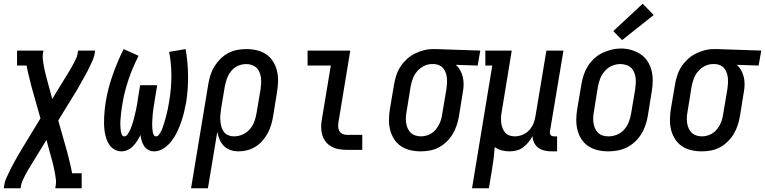

<svg xmlns="http://www.w3.org/2000/svg" viewBox="-43 -800 4084 1025"><path d="M-23 205 -20 187Q-18 170 -11 154.5Q-4 139 3.5 123.5Q11 108 18.5 93Q26 78 34.5 63Q43 48 51.5 33Q60 18 69 3L173 -168L125 -338Q118 -366 111 -394Q104 -422 99 -450H48V-530H189L186 -512Q184 -498 185.5 -485Q187 -472 189 -459.5Q191 -447 193.5 -434.5Q196 -422 199 -409.5Q202 -397 205.5 -384.5Q209 -372 212 -360L236 -272L296 -370Q303 -381 310 -392.5Q317 -404 324 -415.5Q331 -427 338 -439Q345 -451 351 -463Q357 -475 363 -487Q369 -499 371 -512L374 -530H465L462 -512Q459 -495 452 -479.5Q445 -464 438 -448.5Q431 -433 423 -418Q415 -403 406.5 -388Q398 -373 389.5 -358Q381 -343 373 -328L268 -157L316 13Q323 41 330 69Q337 97 342 125H393V205H252L255 187Q257 173 255.5 160Q254 147 252 134.5Q250 122 247.5 109.5Q245 97 242 84.5Q239 72 236 59.5Q233 47 229 35L205 -53L145 45Q138 56 131 67.5Q124 79 117 90.5Q110 102 103 114Q96 126 90 138Q84 150 78.5 162Q73 174 70 187L67 205Z M605 8Q586 8 569 -1.5Q552 -11 541.5 -26Q531 -41 525 -59Q519 -77 516 -96.5Q513 -116 512.5 -135.5Q512 -155 513 -175Q514 -195 516 -215Q518 -235 521 -254Q527 -291 536.5 -327.5Q546 -364 558.5 -399.5Q571 -435 585.5 -469.5Q600 -504 617 -538L697 -502Q681 -471 667.5 -439.5Q654 -408 643 -375Q632 -342 623.5 -308.5Q615 -275 610 -242Q608 -232 607 -223Q606 -214 604.5 -205Q603 -196 602.5 -187Q602 -178 601 -169Q600 -160 599.5 -150.5Q599 -141 599.5 -132Q600 -123 600.5 -114.5Q601 -106 602.5 -97.5Q604 -89 608 -80.5Q612 -72 621 -72Q630 -72 636 -80Q642 -88 646.5 -96Q651 -104 654.5 -112.5Q658 -121 660.5 -129Q663 -137 666 -145.5Q669 -154 671 -162.5Q673 -171 675 -179.5Q677 -188 679 -196.5Q681 -205 683 -213.5Q685 -222 686.5 -230.5Q688 -239 689.5 -247.5Q691 -256 692 -265L705 -345H796L783 -265Q782 -256 780.5 -247.5Q779 -239 777.5 -230.5Q776 -222 775 -213.5Q774 -205 773 -196.5Q772 -188 771.5 -179.5Q771 -171 770.5 -162.5Q770 -154 769.5 -145.5Q769 -137 769.5 -128.5Q770 -120 770.5 -111.5Q771 -103 772.5 -95Q774 -87 778 -79.5Q782 -72 791 -72Q798 -72 803.5 -78.5Q809 -85 813 -91.5Q817 -98 820 -105Q823 -112 825.5 -119.5Q828 -127 830.5 -134Q833 -141 835 -148Q837 -155 839 -162.5Q841 -170 843 -177Q845 -184 846.5 -191.5Q848 -199 850 -206Q852 -213 853.5 -220.5Q855 -228 856 -235Q857 -242 858.5 -249.5Q860 -257 861 -264Q872 -330 872 -395Q872 -460 860 -523L948 -538Q960 -468 961 -397.5Q962 -327 951 -255Q946 -228 939.5 -201Q933 -174 924 -148Q915 -122 903 -96.5Q891 -71 873.5 -48Q856 -25 831.5 -8.5Q807 8 779 8Q763 8 749 0.5Q735 -7 726.5 -20Q718 -33 713.5 -48Q709 -63 707 -79Q699 -63 689.5 -48Q680 -33 667.5 -20Q655 -7 638.5 0.5Q622 8 605 8Z M977 205 1069 -351Q1073 -375 1080.5 -399Q1088 -423 1101.5 -445Q1115 -467 1134 -486Q1153 -505 1176 -517Q1199 -529 1223.5 -533.5Q1248 -538 1273 -538Q1301 -538 1328.5 -531.5Q1356 -525 1378 -510Q1400 -495 1414.5 -472Q1429 -449 1435.5 -422.5Q1442 -396 1441.5 -367Q1441 -338 1436 -309L1415 -179Q1411 -156 1404.5 -133.5Q1398 -111 1386.5 -89.5Q1375 -68 1358.5 -49Q1342 -30 1321 -17Q1300 -4 1277 2Q1254 8 1230 8Q1208 8 1187.5 1Q1167 -6 1152.5 -20.5Q1138 -35 1129.5 -54.5Q1121 -74 1117 -96L1067 205ZM1206 -72Q1229 -72 1251 -81.5Q1273 -91 1289 -108.5Q1305 -126 1313.5 -148Q1322 -170 1326 -193L1348 -323Q1350 -338 1351 -354Q1352 -370 1350 -385Q1348 -400 1342.5 -414Q1337 -428 1326.5 -438Q1316 -448 1301.5 -453Q1287 -458 1271 -458Q1257 -458 1242 -454Q1227 -450 1214 -441.5Q1201 -433 1191 -420.5Q1181 -408 1174.5 -394.5Q1168 -381 1164 -366.5Q1160 -352 1157 -338L1137 -218Q1135 -202 1133.5 -185.5Q1132 -169 1133.5 -153.5Q1135 -138 1139 -123Q1143 -108 1152 -96Q1161 -84 1175.5 -78Q1190 -72 1206 -72Z M1810 0Q1788 0 1767 -3.5Q1746 -7 1728 -16.5Q1710 -26 1697 -42Q1684 -58 1678 -77.5Q1672 -97 1671.5 -118.5Q1671 -140 1675 -161L1723 -450H1599V-530H1827L1764 -148Q1762 -136 1762.5 -123Q1763 -110 1769 -100Q1775 -90 1786 -85Q1797 -80 1810 -80H1891V0Z M2202 8Q2174 8 2146.5 1.5Q2119 -5 2097 -20Q2075 -35 2060.5 -58Q2046 -81 2039.5 -107.5Q2033 -134 2033.5 -163Q2034 -192 2039 -221L2061 -351Q2065 -375 2073 -399Q2081 -423 2095 -444.5Q2109 -466 2128.5 -484Q2148 -502 2171 -513.5Q2194 -525 2218.5 -531.5Q2243 -538 2268 -538Q2272 -538 2275.5 -538Q2279 -538 2283 -538L2521 -530L2507 -450L2390 -454Q2404 -442 2413.5 -425Q2423 -408 2427.5 -389.5Q2432 -371 2432 -350.5Q2432 -330 2428 -309L2407 -179Q2403 -155 2395 -131Q2387 -107 2374 -85Q2361 -63 2341.5 -44Q2322 -25 2299.5 -13Q2277 -1 2252 3.5Q2227 8 2202 8ZM2204 -72Q2218 -72 2233 -76Q2248 -80 2261 -88.5Q2274 -97 2284 -109.5Q2294 -122 2301 -135.5Q2308 -149 2312 -163.5Q2316 -178 2318 -193L2340 -323Q2342 -337 2343 -352Q2344 -367 2343 -381Q2342 -395 2337.5 -409Q2333 -423 2325 -433.5Q2317 -444 2304 -450.5Q2291 -457 2276 -458H2270Q2268 -458 2266 -458Q2264 -458 2263 -458Q2241 -458 2220 -447.5Q2199 -437 2184 -419.5Q2169 -402 2161 -380.5Q2153 -359 2149 -337L2128 -207Q2125 -192 2124 -176Q2123 -160 2125 -145Q2127 -130 2133 -116Q2139 -102 2149 -92Q2159 -82 2173.5 -77Q2188 -72 2204 -72Z M2477 205 2585 -450H2548V-530H2689L2636 -207Q2633 -192 2632 -176.5Q2631 -161 2632.5 -146.5Q2634 -132 2639 -118Q2644 -104 2653 -93Q2662 -82 2676 -77Q2690 -72 2706 -72Q2726 -72 2746.5 -80.5Q2767 -89 2782 -105Q2797 -121 2805 -141Q2813 -161 2816 -182L2874 -530H2965L2893 -99Q2892 -93 2893 -88Q2894 -83 2897 -79Q2900 -75 2905 -73.5Q2910 -72 2916 -72H2931V8H2902Q2883 8 2864.5 4Q2846 0 2831.5 -10.5Q2817 -21 2808.5 -38Q2800 -55 2800 -74Q2791 -56 2778 -40.5Q2765 -25 2749 -13Q2733 -1 2714 3.5Q2695 8 2677 8Q2655 8 2634.5 2.5Q2614 -3 2598 -15Q2596 15 2592.5 44Q2589 73 2584 102L2567 205Z M3203 8Q3175 8 3147.5 1.5Q3120 -5 3097.5 -20Q3075 -35 3060.5 -58Q3046 -81 3039.5 -107.5Q3033 -134 3033.5 -163Q3034 -192 3039 -221L3061 -351Q3065 -375 3073 -399.5Q3081 -424 3095 -446.5Q3109 -469 3129 -487.5Q3149 -506 3173 -517.5Q3197 -529 3222 -535Q3247 -541 3272 -541Q3301 -541 3328 -533Q3355 -525 3377.5 -510Q3400 -495 3414.5 -472Q3429 -449 3435.5 -422.5Q3442 -396 3441.5 -367Q3441 -338 3436 -309L3415 -179Q3411 -155 3402.5 -130.5Q3394 -106 3380 -83.5Q3366 -61 3346 -42.5Q3326 -24 3302.5 -12.5Q3279 -1 3253.5 3.5Q3228 8 3203 8ZM3205 -72Q3228 -72 3250.5 -81Q3273 -90 3289 -108Q3305 -126 3313.5 -148Q3322 -170 3326 -193L3348 -323Q3350 -338 3351 -354.5Q3352 -371 3350 -386Q3348 -401 3342 -415Q3336 -429 3325 -439Q3314 -449 3299 -453.5Q3284 -458 3268 -458Q3245 -458 3223.5 -448.5Q3202 -439 3186 -421Q3170 -403 3161.5 -381.5Q3153 -360 3149 -337L3128 -207Q3125 -192 3124 -176Q3123 -160 3125 -145Q3127 -130 3133 -116Q3139 -102 3149.5 -91.5Q3160 -81 3174.5 -76.5Q3189 -72 3205 -72ZM3278 -586 3231 -634 3388 -780 3447 -720Z M3702 8Q3674 8 3646.5 1.5Q3619 -5 3597 -20Q3575 -35 3560.5 -58Q3546 -81 3539.5 -107.5Q3533 -134 3533.5 -163Q3534 -192 3539 -221L3561 -351Q3565 -375 3573 -399Q3581 -423 3595 -444.5Q3609 -466 3628.5 -484Q3648 -502 3671 -513.5Q3694 -525 3718.5 -531.5Q3743 -538 3768 -538Q3772 -538 3775.5 -538Q3779 -538 3783 -538L4021 -530L4007 -450L3890 -454Q3904 -442 3913.5 -425Q3923 -408 3927.5 -389.5Q3932 -371 3932 -350.5Q3932 -330 3928 -309L3907 -179Q3903 -155 3895 -131Q3887 -107 3874 -85Q3861 -63 3841.5 -44Q3822 -25 3799.5 -13Q3777 -1 3752 3.5Q3727 8 3702 8ZM3704 -72Q3718 -72 3733 -76Q3748 -80 3761 -88.5Q3774 -97 3784 -109.5Q3794 -122 3801 -135.5Q3808 -149 3812 -163.5Q3816 -178 3818 -193L3840 -323Q3842 -337 3843 -352Q3844 -367 3843 -381Q3842 -395 3837.5 -409Q3833 -423 3825 -433.5Q3817 -444 3804 -450.5Q3791 -457 3776 -458H3770Q3768 -458 3766 -458Q3764 -458 3763 -458Q3741 -458 3720 -447.5Q3699 -437 3684 -419.5Q3669 -402 3661 -380.5Q3653 -359 3649 -337L3628 -207Q3625 -192 3624 -176Q3623 -160 3625 -145Q3627 -130 3633 -116Q3639 -102 3649 -92Q3659 -82 3673.5 -77Q3688 -72 3704 -72Z"/></svg>

Font: Iosevka Curly Slab MdObl
Style: Regular
Weight: 500
Italic angle: -9°
Monospace: yes
Designer: Belleve Invis
Foundry: Belleve Invis
Version: Version 11.0.0; ttfautohint (v1.8.3)